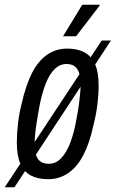

<svg xmlns="http://www.w3.org/2000/svg" viewBox="-49 -744 488 810"><path d="M154 12Q111 12 81.5 -3.5Q52 -19 37 -53Q22 -87 22 -142Q22 -182 27 -224.5Q32 -267 43 -309Q60 -385 86 -436Q112 -487 149.5 -513Q187 -539 235 -539Q278 -539 307.5 -523Q337 -507 352 -473.5Q367 -440 367 -384Q367 -344 361.5 -300.5Q356 -257 345 -215Q329 -140 302.5 -89.5Q276 -39 238.5 -13.5Q201 12 154 12ZM157 -53Q186 -53 208.5 -76Q231 -99 247.5 -142Q264 -185 274 -244Q281 -281 284.5 -307.5Q288 -334 289.5 -353Q291 -372 291 -388Q291 -419 284.5 -437.5Q278 -456 265 -465Q252 -474 231 -474Q204 -474 182 -453Q160 -432 144 -391.5Q128 -351 117 -294Q110 -255 105.5 -226Q101 -197 99 -176Q97 -155 97 -137Q97 -107 103.5 -88.5Q110 -70 123.5 -61.5Q137 -53 157 -53ZM-29 46 380 -573H419L12 46ZM217 -591 298 -724H371V-720L272 -591Z"/></svg>

Font: Archivo ExtraCondensed
Style: Italic
Weight: 400
Width: 2
Italic angle: -10°
Designer: Hector Gatti
Foundry: Omnibus-Type
Version: Version 2.001